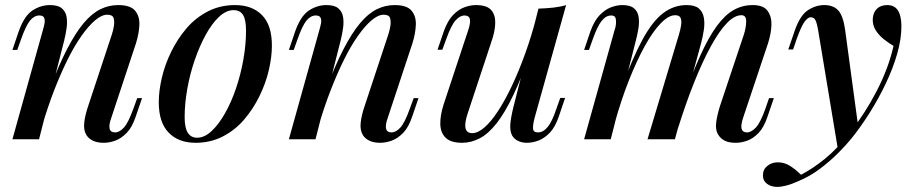

<svg xmlns="http://www.w3.org/2000/svg" viewBox="-20 -549 3594 757"><path d="M134 0H29L149 -430Q153 -443 155.5 -456.5Q158 -470 154 -479Q150 -488 135 -488Q115 -488 98.5 -468Q82 -448 63 -394L48 -352H29L54 -426Q76 -487 108.5 -508Q141 -529 177 -529Q209 -529 224 -516Q239 -503 242.5 -482.5Q246 -462 242.5 -437.5Q239 -413 233 -389ZM175 -195Q211 -291 244.5 -355.5Q278 -420 310 -458Q342 -496 375.5 -512.5Q409 -529 446 -529Q494 -529 512.5 -507Q531 -485 529.5 -450.5Q528 -416 516 -378L419 -85Q409 -58 412 -42.5Q415 -27 434 -27Q451 -27 468.5 -46Q486 -65 506 -121L521 -162H540L515 -89Q501 -47 479.5 -25Q458 -3 434.5 5.5Q411 14 389 14Q364 14 347 6Q330 -2 321 -16Q309 -35 312 -64.5Q315 -94 328 -132L421 -413Q426 -428 429 -446Q432 -464 428 -477.5Q424 -491 403 -491Q381 -491 355 -469Q329 -447 300.5 -406.5Q272 -366 245 -311Q218 -256 193 -191.5Q168 -127 147 -55Z M901 -509Q872 -509 844 -483Q816 -457 791.5 -412.5Q767 -368 748 -313Q729 -258 718.5 -199Q708 -140 708 -87Q708 -45 720.5 -25.5Q733 -6 757 -6Q786 -6 814 -32Q842 -58 867 -102Q892 -146 910.5 -200.5Q929 -255 939.5 -314Q950 -373 950 -428Q950 -472 938 -490.5Q926 -509 901 -509ZM606 -146Q606 -190 618 -242Q630 -294 655 -345Q680 -396 715.5 -437.5Q751 -479 799.5 -504Q848 -529 907 -529Q974 -529 1013 -489.5Q1052 -450 1052 -369Q1052 -325 1040 -273Q1028 -221 1003 -170Q978 -119 942.5 -77.5Q907 -36 858.5 -11Q810 14 751 14Q684 14 645 -26Q606 -66 606 -146Z M1224 0H1119L1239 -430Q1243 -443 1245.5 -456.5Q1248 -470 1244 -479Q1240 -488 1225 -488Q1205 -488 1188.5 -468Q1172 -448 1153 -394L1138 -352H1119L1144 -426Q1166 -487 1198.5 -508Q1231 -529 1267 -529Q1299 -529 1314 -516Q1329 -503 1332.5 -482.5Q1336 -462 1332.5 -437.5Q1329 -413 1323 -389ZM1265 -195Q1301 -291 1334.5 -355.5Q1368 -420 1400 -458Q1432 -496 1465.5 -512.5Q1499 -529 1536 -529Q1584 -529 1602.5 -507Q1621 -485 1619.5 -450.5Q1618 -416 1606 -378L1509 -85Q1499 -58 1502 -42.5Q1505 -27 1524 -27Q1541 -27 1558.5 -46Q1576 -65 1596 -121L1611 -162H1630L1605 -89Q1591 -47 1569.5 -25Q1548 -3 1524.5 5.5Q1501 14 1479 14Q1454 14 1437 6Q1420 -2 1411 -16Q1399 -35 1402 -64.5Q1405 -94 1418 -132L1511 -413Q1516 -428 1519 -446Q1522 -464 1518 -477.5Q1514 -491 1493 -491Q1471 -491 1445 -469Q1419 -447 1390.5 -406.5Q1362 -366 1335 -311Q1308 -256 1283 -191.5Q1258 -127 1237 -55Z M2074 -348Q2037 -244 2004 -174.5Q1971 -105 1938.5 -63.5Q1906 -22 1872 -4Q1838 14 1802 14Q1758 14 1737.5 -5.5Q1717 -25 1716 -59Q1715 -93 1729 -137L1826 -430Q1836 -460 1832.5 -474Q1829 -488 1811 -488Q1794 -488 1776.5 -469Q1759 -450 1739 -394L1724 -353H1705L1730 -426Q1745 -468 1766.5 -490Q1788 -512 1811.5 -520.5Q1835 -529 1856 -529Q1900 -529 1917 -509Q1934 -489 1932.5 -455.5Q1931 -422 1917 -383L1824 -102Q1798 -24 1842 -24Q1864 -24 1890 -46.5Q1916 -69 1943.5 -111Q1971 -153 1998 -210Q2025 -267 2050 -336Q2075 -405 2095 -482ZM2088 -85Q2081 -59 2081.5 -43Q2082 -27 2101 -27Q2122 -27 2139.5 -48.5Q2157 -70 2174 -121L2189 -163H2208L2183 -89Q2169 -48 2148 -26Q2127 -4 2103.5 5Q2080 14 2057 14Q2038 14 2022.5 6.5Q2007 -1 1999 -15Q1990 -33 1992 -59Q1994 -85 2004 -126L2103 -515Q2134 -516 2161.5 -519Q2189 -522 2212 -529Z M2388 0H2283L2403 -430Q2407 -440 2408.5 -453.5Q2410 -467 2407 -477.5Q2404 -488 2390 -488Q2369 -488 2352 -466.5Q2335 -445 2317 -394L2302 -352H2283L2308 -426Q2323 -467 2344 -489Q2365 -511 2388.5 -520Q2412 -529 2434 -529Q2465 -529 2480 -516Q2495 -503 2498 -481.5Q2501 -460 2497 -436Q2493 -412 2487 -389ZM2657 -413Q2663 -433 2665.5 -450Q2668 -467 2663.5 -478Q2659 -489 2642 -489Q2616 -489 2585 -457Q2554 -425 2522 -367Q2490 -309 2459.5 -232Q2429 -155 2404 -65L2428 -195Q2473 -319 2513 -392.5Q2553 -466 2595 -497.5Q2637 -529 2687 -529Q2720 -529 2735.5 -515.5Q2751 -502 2755 -479.5Q2759 -457 2755 -430.5Q2751 -404 2744 -378L2641 0H2533ZM2913 -413Q2922 -442 2922 -465.5Q2922 -489 2903 -489Q2876 -489 2846 -458Q2816 -427 2783.5 -368Q2751 -309 2718 -227Q2685 -145 2653 -43L2669 -147Q2707 -254 2740 -327.5Q2773 -401 2805.5 -445.5Q2838 -490 2872.5 -509.5Q2907 -529 2948 -529Q2990 -529 3006.5 -506Q3023 -483 3021.5 -449Q3020 -415 3008 -378L2910 -85Q2900 -55 2904 -41Q2908 -27 2925 -27Q2942 -27 2960 -46Q2978 -65 2998 -121L3012 -162H3031L3006 -89Q2992 -47 2971 -25Q2950 -3 2926.5 5.5Q2903 14 2881 14Q2854 14 2838 6Q2822 -2 2813 -16Q2800 -35 2803.5 -64.5Q2807 -94 2819 -132Z M3364 -47 3284 42 3206 -428Q3201 -458 3195 -469.5Q3189 -481 3176 -481Q3166 -481 3153 -464.5Q3140 -448 3121 -395L3107 -354H3088L3113 -427Q3134 -488 3165 -508.5Q3196 -529 3230 -529Q3265 -529 3284.5 -508.5Q3304 -488 3312 -432ZM3138 140Q3183 117 3232 77.5Q3281 38 3333 -29Q3391 -102 3437 -191Q3483 -280 3503 -368Q3484 -379 3464.5 -394.5Q3445 -410 3432.5 -430Q3420 -450 3421 -475Q3423 -501 3438 -515Q3453 -529 3478 -529Q3507 -529 3520.5 -507.5Q3534 -486 3534 -445Q3534 -395 3517.5 -337.5Q3501 -280 3472.5 -220Q3444 -160 3409 -104.5Q3374 -49 3337 -3Q3316 23 3284.5 54.5Q3253 86 3213.5 116Q3174 146 3126 166Q3099 178 3078.5 183Q3058 188 3045 188Q3021 188 3004.5 176Q2988 164 2988 142Q2988 119 3005.5 105Q3023 91 3047 91Q3073 91 3095.5 105.5Q3118 120 3138 140Z"/></svg>

Font: Playfair Display Medium
Style: Italic
Weight: 500
Italic angle: -14°
Designer: Claus Eggers Sørensen
Foundry: Claus Eggers Sørensen
Version: Version 1.203